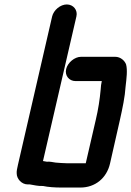

<svg xmlns="http://www.w3.org/2000/svg" viewBox="-20 -784 590 862"><path d="M277 -474C270 -445 290 -420 319 -420H437C434 -407 433 -397 432 -382C428 -338 421 -292 410 -246L365 -51H281C264 -51 246 -53 230 -54C215 -56 206 -59 191 -58H190C185 -59 180 -60 173 -61L323 -710C330 -739 309 -764 280 -764C251 -764 221 -739 214 -710L61 -46C57 -29 54 -15 55 -5C55 18 76 44 105 44H114C132 47 152 52 172 51H173C196 56 227 58 256 58H341C407 58 459 16 474 -50L518 -244C530 -298 541 -349 544 -397C548 -431 553 -470 546 -495C540 -511 522 -529 497 -529H344C315 -529 284 -503 277 -474Z"/></svg>

Font: Electronic
Style: ExHvIt
Weight: 900
Version: Version 1.011